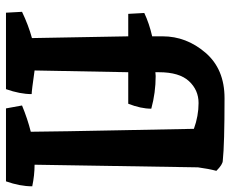

<svg xmlns="http://www.w3.org/2000/svg" viewBox="-86 -704 789 658"><g transform="rotate(90 309.0 -374.5)"><path d="M553 -658 544 -98Q580 -98 618 -90Q618 -48 601 0H351L341 -55Q387 -74 431 -85Q430 -192 426 -386.5Q422 -581 421 -644Q377 -660 332.5 -660Q288 -660 257.5 -627Q227 -594 227 -524V-512L240 -513Q297 -513 352 -498Q352 -462 335 -419H227L221 -98Q291 -88 302 -88Q302 -48 285 0H23L20 -55Q66 -77 110 -89Q104 -407 104 -419H27L24 -474Q60 -491 104 -501V-537Q104 -618 160 -683.5Q216 -749 316 -749Q474 -749 530 -743Q543 -743 565 -721Q558 -695 553 -658Z"/></g></svg>

Font: Inika
Style: Bold
Weight: 700
Version: Version 1.001